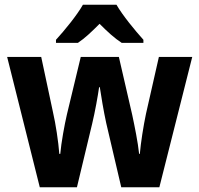

<svg xmlns="http://www.w3.org/2000/svg" viewBox="-20 -786 837 806"><path d="M469 -766H328C304 -723 250 -657 215 -619V-606H307C337 -626 365 -653 398 -686C431 -653 460 -626 491 -606H582V-619C546 -659 495 -721 469 -766ZM426 -269 489 0H649L787 -547H647L593 -309C582 -257 571 -187 567 -140H564C559 -189 545 -257 535 -304L479 -547H319L261 -306C251 -263 237 -187 233 -140H229C225 -192 214 -265 202 -317L153 -547H10L147 0H303L367 -267C379 -317 391 -384 396 -420H399C404 -386 415 -319 426 -269Z"/></svg>

Font: Noto Sans Myanmar UI SemiCondensed
Style: Bold
Weight: 700
Width: 4
Designer: Monotype Design Team
Foundry: Monotype Imaging Inc.
Version: Version 2.103